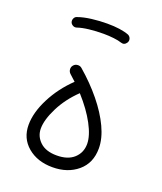

<svg xmlns="http://www.w3.org/2000/svg" viewBox="-126 -728 701 831"><g transform="rotate(20 224.5 -313.0)"><path d="M54.2 -118.2Q54.2 -174.8 87.9 -241Q121.6 -307.1 177.7 -360.8Q164.1 -374 149.9 -386.2Q141.6 -393.6 140.6 -404.8Q139.6 -416 147 -424.3Q153.8 -432.6 165.3 -433.6Q176.8 -434.6 185.1 -427.2Q240.7 -379.4 283.7 -326.7Q326.7 -273.9 350.8 -222.4Q375 -170.9 375 -125.5Q375 -58.1 329.1 -19.3Q283.2 19.5 213.4 19.5Q144 19.5 99.1 -18.3Q54.2 -56.2 54.2 -118.2ZM109.4 -121.1Q109.4 -85.4 136.2 -60.1Q163.1 -34.7 213.4 -34.7Q264.6 -34.7 292.7 -60.5Q320.8 -86.4 320.8 -126.5Q320.8 -163.6 293.2 -215.3Q265.6 -267.1 215.8 -322.3Q166 -274.4 137.7 -218Q109.4 -161.6 109.4 -121.1ZM77.1 -599.6Q74.7 -608.4 78.9 -616.9Q83 -625.5 92.3 -627.9Q118.2 -637.2 154.1 -641.6Q189.9 -646 224.6 -646Q288.6 -646 325.2 -631.8Q334.5 -627 337.4 -617.4Q340.3 -607.9 335 -599.1Q324.7 -583.5 308.6 -588.9Q294.9 -593.8 272 -596.4Q249 -599.1 224.6 -599.1Q190.9 -599.1 158.9 -595.5Q127 -591.8 106 -584.5Q96.7 -581.5 88.1 -586.4Q79.6 -591.3 77.1 -599.6Z"/></g></svg>

Font: Mikhak-DS2-FD Light
Style: Regular
Weight: 300
Designer: Amin Abedi
Version: Version 3.2